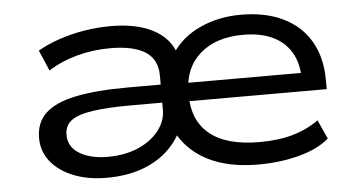

<svg xmlns="http://www.w3.org/2000/svg" viewBox="-42 -568 1202 647"><g transform="rotate(-5 559.5 -245.0)"><path d="M294 9Q232 9 183 -10.5Q134 -30 106.5 -64.5Q79 -99 79 -144Q79 -196 112 -227.5Q145 -259 214.5 -273.5Q284 -288 393 -288H520V-227H398Q317 -227 267 -219.5Q217 -212 194.5 -195Q172 -178 172 -147Q172 -106 209 -83.5Q246 -61 305 -61Q362 -61 406.5 -80Q451 -99 477 -131.5Q503 -164 503 -203V-319Q503 -373 463 -399Q423 -425 344 -425Q286 -425 232 -410.5Q178 -396 134 -368L104 -438Q137 -457 177 -470.5Q217 -484 261.5 -491.5Q306 -499 352 -499Q438 -499 493.5 -470.5Q549 -442 567 -390H558Q592 -442 654.5 -470.5Q717 -499 792 -499Q876 -499 936 -469.5Q996 -440 1027.5 -385Q1059 -330 1059 -254V-224H567V-286H1001L978 -266Q978 -318 956.5 -355Q935 -392 894 -411.5Q853 -431 794 -431Q702 -431 648 -383.5Q594 -336 594 -254V-244Q594 -158 650.5 -112Q707 -66 819 -66Q882 -66 931 -80Q980 -94 1019 -122L1048 -58Q1012 -26 947.5 -8.5Q883 9 808 9Q738 9 683 -8Q628 -25 589.5 -58Q551 -91 531 -135H554Q535 -91 498.5 -58.5Q462 -26 411 -8.5Q360 9 294 9Z"/></g></svg>

Font: Nunito Sans 10pt Expanded
Style: Regular
Weight: 400
Width: 7
Designer: Vernon Adams
Foundry: Vernon Adams
Version: Version 3.101;gftools[0.9.27]